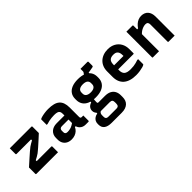

<svg xmlns="http://www.w3.org/2000/svg" viewBox="101 -1588 2799 2799"><g transform="rotate(-45 1500.0 -189.0)"><path d="M72 -538H517Q522 -538 524 -536.5Q526 -535 527.5 -533Q529 -531 529 -527V-396Q496 -365 468 -340Q440 -315 417 -294Q394 -273 374.5 -256Q355 -239 337.5 -224.5Q320 -210 305 -198Q284 -183 263.5 -172Q243 -161 217 -147V-128Q245 -128 272.5 -128Q300 -128 328 -128H518Q523 -128 526 -125Q529 -122 529 -117Q529 -88 529 -58.5Q529 -29 529 0H83Q80 0 77.5 -1.5Q75 -3 73.5 -5Q72 -7 72 -11V-142Q130 -194 171.5 -231Q213 -268 244 -295Q275 -322 301 -342Q321 -356 339.5 -366.5Q358 -377 383 -391V-410Q357 -410 329.5 -410Q302 -410 275 -410H83Q80 -410 77.5 -411.5Q75 -413 73.5 -415.5Q72 -418 72 -421Q72 -450 72 -479.5Q72 -509 72 -538Z M1110 -341Q1110 -316 1110 -292.5Q1110 -269 1110 -244.5Q1110 -220 1110 -195.5Q1110 -171 1110 -148Q1110 -140 1111.5 -134Q1113 -128 1117 -124Q1120 -121 1125.5 -119.5Q1131 -118 1138 -118Q1141 -118 1143.5 -118Q1146 -118 1149 -118H1168Q1168 -91 1168 -64.5Q1168 -38 1168 -11Q1168 -6 1165 -3Q1162 0 1157 0Q1152 0 1132.5 0Q1113 0 1098 0Q1070 0 1048 -9Q1026 -18 1009 -34.5Q992 -51 983 -74Q974 -97 974 -126Q974 -157 974 -189Q974 -221 974 -252Q974 -269 974 -284.5Q974 -300 974 -316Q974 -332 974 -348Q974 -377 964.5 -393.5Q955 -410 932 -417Q909 -424 871 -424Q843 -424 816.5 -421Q790 -418 764.5 -413Q739 -408 713 -399H694Q694 -426 694 -453Q694 -480 694 -506Q694 -510 695 -512Q696 -514 697 -515Q703 -521 730.5 -529Q758 -537 796 -542.5Q834 -548 871 -548Q934 -548 979 -536.5Q1024 -525 1053 -500Q1082 -475 1096 -435.5Q1110 -396 1110 -341ZM790 -152Q790 -131 801.5 -120.5Q813 -110 837 -110Q864 -110 890 -116Q916 -122 941.5 -136Q967 -150 993 -172V-86H963Q950 -56 926.5 -34.5Q903 -13 872 -1.5Q841 10 804 10Q758 10 724.5 -8Q691 -26 673 -58.5Q655 -91 655 -134V-169Q655 -202 666 -228Q677 -254 697.5 -273Q718 -292 747 -302.5Q776 -313 812 -313Q847 -313 880.5 -313Q914 -313 944.5 -313Q975 -313 1002 -313Q1011 -313 1015.5 -297Q1020 -281 1021 -261.5Q1022 -242 1022 -229Q990 -229 960 -229Q930 -229 899.5 -229Q869 -229 837 -229Q825 -229 816.5 -226Q808 -223 802 -217Q797 -211 793.5 -203.5Q790 -196 790 -187Z M1580 -513 1614 -558Q1618 -564 1619 -568.5Q1620 -573 1620 -581Q1620 -605 1620 -612.5Q1620 -620 1620 -628Q1653 -628 1692 -628Q1731 -628 1764 -628Q1769 -628 1772 -625Q1775 -622 1775 -617V-543Q1775 -533 1772 -528Q1769 -523 1755.5 -520.5Q1742 -518 1713 -513L1665 -505V-472ZM1484 -549Q1558 -549 1609 -528Q1660 -507 1686.5 -467.5Q1713 -428 1713 -373V-351Q1713 -297 1686.5 -257Q1660 -217 1609 -196Q1558 -175 1484 -175Q1410 -175 1359 -196Q1308 -217 1281.5 -257Q1255 -297 1255 -351V-373Q1255 -428 1281.5 -467.5Q1308 -507 1359 -528Q1410 -549 1484 -549ZM1484 -445Q1437 -445 1411.5 -427Q1386 -409 1386 -373V-351Q1386 -336 1390.5 -324.5Q1395 -313 1404 -304Q1416 -292 1436.5 -285.5Q1457 -279 1484 -279Q1532 -279 1557 -297.5Q1582 -316 1582 -351V-373Q1582 -389 1577.5 -400.5Q1573 -412 1563 -422Q1552 -433 1532 -439Q1512 -445 1484 -445ZM1385 -211 1448 -208Q1444 -174 1442.5 -154Q1441 -134 1441 -118Q1441 -106 1446 -101.5Q1451 -97 1463 -97H1592Q1651 -97 1689 -77Q1727 -57 1745.5 -21.5Q1764 14 1764 60V97Q1764 131 1754 159Q1744 187 1722.5 207.5Q1701 228 1668.5 239Q1636 250 1592 250H1386Q1347 250 1318 242.5Q1289 235 1269.5 220.5Q1250 206 1240 184Q1230 162 1230 134V116Q1230 86 1243 63Q1256 40 1279 25Q1302 10 1333 5V-32L1406 12Q1390 17 1381 26Q1372 35 1368 46.5Q1364 58 1364 73V104Q1364 121 1369.5 132Q1375 143 1386.5 148Q1398 153 1418 153H1577Q1586 153 1594 152Q1602 151 1608 147.5Q1614 144 1618 141Q1625 134 1628 122Q1631 110 1631 96V69Q1631 41 1619 29Q1607 17 1577 17H1396Q1373 17 1352.5 5Q1332 -7 1319 -28Q1306 -49 1306 -75Q1306 -109 1325.5 -134Q1345 -159 1385 -172Z M2102 -550Q2170 -550 2220.5 -522Q2271 -494 2299 -444Q2327 -394 2327 -327V-244Q2327 -241 2326 -238.5Q2325 -236 2322.5 -235Q2320 -234 2317 -234H2087Q2070 -234 2052.5 -234Q2035 -234 2018 -234H1977L1974 -318H2196Q2196 -322 2196 -325Q2196 -328 2196 -332Q2196 -361 2190 -381.5Q2184 -402 2171 -414Q2160 -426 2143 -431Q2126 -436 2102 -436Q2052 -436 2027.5 -411.5Q2003 -387 2003 -332V-210Q2003 -186 2009.5 -167.5Q2016 -149 2028 -136Q2044 -120 2070.5 -113Q2097 -106 2132 -106Q2168 -106 2196 -109.5Q2224 -113 2248 -119.5Q2272 -126 2295 -134H2314Q2314 -109 2314 -83.5Q2314 -58 2314 -32Q2314 -30 2313 -28Q2312 -26 2310 -24Q2302 -16 2274.5 -8Q2247 0 2208.5 6Q2170 12 2130 12Q2065 12 2015.5 -3.5Q1966 -19 1933.5 -48Q1901 -77 1884.5 -118.5Q1868 -160 1868 -212V-326Q1868 -377 1884.5 -418Q1901 -459 1932 -488.5Q1963 -518 2006 -534Q2049 -550 2102 -550Z M2933 0Q2900 0 2871.5 0Q2843 0 2809 0Q2806 0 2803.5 -1.5Q2801 -3 2799.5 -5Q2798 -7 2798 -11Q2798 -70 2798 -129.5Q2798 -189 2798 -248Q2798 -307 2798 -366Q2798 -393 2786 -406Q2774 -419 2748 -419Q2731 -419 2710.5 -413.5Q2690 -408 2669.5 -397.5Q2649 -387 2630 -371Q2611 -355 2595 -333V-451H2630Q2650 -481 2674.5 -503Q2699 -525 2728.5 -537.5Q2758 -550 2792 -550Q2824 -550 2850.5 -539.5Q2877 -529 2895.5 -508.5Q2914 -488 2923.5 -459Q2933 -430 2933 -394Q2933 -346 2933 -297Q2933 -248 2933 -199Q2933 -150 2933 -100Q2933 -75 2933 -50Q2933 -25 2933 0ZM2611 0Q2589 0 2569.5 0Q2550 0 2529.5 0Q2509 0 2487 0Q2484 0 2482 -0.5Q2480 -1 2478.5 -2.5Q2477 -4 2476.5 -6Q2476 -8 2476 -11Q2476 -65 2476 -118.5Q2476 -172 2476 -225.5Q2476 -279 2476 -332.5Q2476 -386 2476 -440Q2476 -468 2476 -493Q2476 -518 2476 -538Q2501 -538 2521.5 -538Q2542 -538 2561.5 -538Q2581 -538 2600 -538Q2604 -538 2606 -536.5Q2608 -535 2609.5 -533Q2611 -531 2611 -527Q2611 -440 2611 -352Q2611 -264 2611 -176Q2611 -88 2611 0Z"/></g></svg>

Font: Recursive Monospace
Style: Bold
Weight: 700
Version: Version 1.047